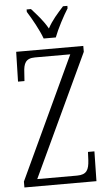

<svg xmlns="http://www.w3.org/2000/svg" viewBox="-61 -970 564 1009"><g transform="rotate(-5 220.5 -465.5)"><path d="M195 -771H259C276 -816 310 -880 334 -918V-931H311C279 -895 250 -864 227 -821C203 -864 174 -895 142 -931H119V-918C143 -880 179 -816 195 -771ZM26 0H406L409 -157H375L373 -113C370 -64 359 -38 307 -38H97L399 -683V-714H45L41 -557H75L78 -601C80 -649 91 -676 141 -676H327L26 -31Z"/></g></svg>

Font: Noto Serif Lao ExtraCondensed Light
Style: Regular
Weight: 300
Width: 2
Designer: Monotype Design Team
Foundry: Monotype Imaging Inc.
Version: Version 2.003